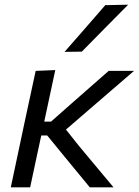

<svg xmlns="http://www.w3.org/2000/svg" viewBox="-20 -798 591 818"><path d="M26 0Q37.5 -55 48.5 -106Q59.5 -157 72.5 -219L83.5 -271Q97.5 -336 108.8 -388.5Q120 -441 132 -496L215.5 -499.5Q192.5 -392.5 168.5 -280H197.5L283.5 -356Q323.5 -391 363.5 -426.2Q403.5 -461.5 443 -496H551Q500.5 -452.5 449.8 -408.8Q399 -365 348 -321L261 -246L317 -175.5Q354 -131.5 390.5 -87.5Q427 -43.5 463.5 0H362.5Q334.5 -34 306.5 -68Q278.5 -102 250.5 -136L181 -221H156L152.5 -205.5Q140.5 -149.5 130 -101Q119.5 -52.5 108.5 0ZM255 -577Q299.5 -628 342.5 -677Q385.5 -726 428.5 -776L526 -778Q475.5 -727 426.2 -677.2Q377 -627.5 328.5 -578Z"/></svg>

Font: Commissioner
Style: Italic
Weight: 400
Italic angle: -12°
Designer: Kostas Bartsokas
Foundry: Kostas Bartsokas
Version: Version 1.000; ttfautohint (v1.8.3)